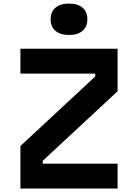

<svg xmlns="http://www.w3.org/2000/svg" viewBox="-20 -1079 790 1099"><path d="M96.9 -243.3 525.3 -641.3V-657.8H96.9V-800H653.1V-556.7L224.7 -158.7V-142.2H653.1V0H96.9ZM269.9 -968.7Q269.9 -1011.3 297.4 -1034.9Q324.8 -1058.5 375 -1058.5Q425.2 -1058.5 452.6 -1034.9Q480.1 -1011.3 480.1 -968.7Q480.1 -926.1 452.6 -902.5Q425.2 -878.9 375 -878.9Q324.8 -878.9 297.4 -902.5Q269.9 -926.1 269.9 -968.7Z"/></svg>

Font: Martian Mono Custom sWd Rg
Style: Regular
Weight: 400
Width: 6
Monospace: yes
Designer: Alex Havermale
Foundry: Evil Martians
Version: Version 1.000